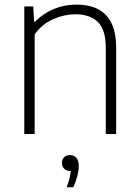

<svg xmlns="http://www.w3.org/2000/svg" viewBox="-20 -568 589 814"><path d="M83 -540.5H121L124.5 -476.5H129Q163.5 -511.5 208.5 -530Q253.5 -548.5 303.5 -548.5Q472.5 -548.5 472.5 -367V0H428.5V-366Q428.5 -441.5 395 -474.5Q361.5 -507.5 299 -507.5Q253 -507.5 206 -487Q159 -466.5 127 -422.5V0H83ZM314 135.5Q314 154.5 307.8 179Q301.5 203.5 290.5 226H262.5Q277.5 187.5 280 157H278Q262 157 252.2 147.5Q242.5 138 242.5 123Q242.5 108 251.8 98.8Q261 89.5 276.5 89.5Q294 89.5 304 101.2Q314 113 314 135.5Z"/></svg>

Font: Encode Sans ExtraLight
Style: Regular
Weight: 275
Designer: Multiple Designers
Foundry: Impallari Type
Version: Version 2.000